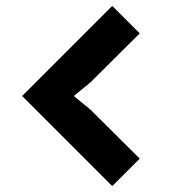

<svg xmlns="http://www.w3.org/2000/svg" viewBox="-20 -730 583 650"><path d="M453 -193 360 -100 55 -405 360 -710 453 -617 285 -450 231 -406V-404L285 -360Z"/></svg>

Font: TypoPRO Sinkin Sans
Style: 600 SemiBold
Weight: 600
Designer: Keith Bates
Foundry: K-Type
Version: Sinkin Sans (version 1.0)  by Keith Bates   •   © 2014   www